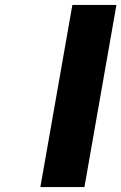

<svg xmlns="http://www.w3.org/2000/svg" viewBox="-20 -760 493 780"><path d="M453 -740 323 0H144L274 -740Z"/></svg>

Font: Fz Poppins ExtBd
Style: Italic
Weight: 800
Italic angle: -10°
Designer: Ninad Kale (Devanagari), Jonny Pinhorn (Latin)
Foundry: Indian Type Foundry
Version: Vit hóa bi Vntype.Com & FontZin.Com